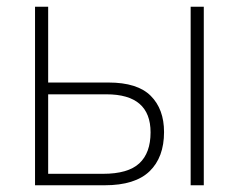

<svg xmlns="http://www.w3.org/2000/svg" viewBox="-20 -550 709 570"><path d="M84 0V-530H123V-305H302Q388 -305 427.5 -265.5Q467 -226 467 -158Q467 -83 424 -41.5Q381 0 291 0ZM546 0V-530H585V0ZM123 -34H286Q360 -34 393.5 -65Q427 -96 427 -157Q427 -270 296 -270H123Z"/></svg>

Font: Noto Sans Disp ExtLt
Style: Regular
Weight: 200
Designer: Monotype Design Team
Foundry: Monotype Imaging Inc.
Version: Version 2.000;GOOG;noto-source:20170915:90ef993387c0